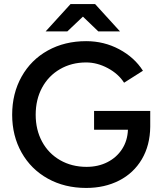

<svg xmlns="http://www.w3.org/2000/svg" viewBox="-20 -915 790 947"><path d="M40 -349Q40 -454 86.5 -537Q133 -620 216 -666Q299 -712 405 -712Q493 -712 568 -672Q643 -632 685 -566L592 -507Q564 -551 511.5 -579Q459 -607 405 -607Q333 -607 276 -574Q219 -541 187.5 -482.5Q156 -424 156 -349Q156 -275 187.5 -216.5Q219 -158 276.5 -125Q334 -92 407 -92Q464 -92 509.5 -115Q555 -138 582 -179.5Q609 -221 611 -275H444V-368H721V-290Q720 -198 679.5 -129.5Q639 -61 567.5 -24.5Q496 12 405 12Q299 12 216 -34Q133 -80 86.5 -162.5Q40 -245 40 -349ZM389 -833 312 -760H205L328 -895H449L572 -760H465Z"/></svg>

Font: Oak Sans SemiBold
Style: Regular
Weight: 600
Designer: Erik Kennedy, Walven
Foundry: Erik Kennedy, Walven
Version: Version 1.000